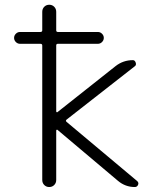

<svg xmlns="http://www.w3.org/2000/svg" viewBox="-20 -793 650 792"><path d="M62.5 -612.3Q52.7 -612.3 45.4 -619.6Q38.1 -627 38.1 -636.7Q38.1 -646.5 45.4 -653.8Q52.7 -661.1 62.5 -661.1H146.5Q154.3 -661.1 154.3 -668V-744.1Q154.3 -756.8 162.6 -765.1Q170.9 -773.4 183.1 -773.4Q195.3 -773.4 203.6 -765.1Q211.9 -756.8 211.9 -744.1V-668Q211.9 -661.1 218.8 -661.1H383.8Q393.6 -661.1 400.9 -653.8Q408.2 -646.5 408.2 -636.7Q408.2 -627 400.9 -619.6Q393.6 -612.3 383.8 -612.3H218.8Q211.9 -612.3 211.9 -605.5V-334Q211.9 -331.1 213.9 -330.1Q215.8 -329.1 217.8 -331.1L457 -520.5Q488.3 -544.9 528.3 -544.9Q536.1 -544.9 539.6 -535.2Q543 -525.4 537.1 -520.5L254.9 -299.8Q249 -294.9 254.9 -290L544.9 -46.9Q550.8 -42 550.8 -36.1Q550.8 -34.2 549.8 -31.2Q545.9 -21.5 536.1 -21.5Q497.1 -21.5 466.8 -46.9L217.8 -256.8Q215.8 -258.8 213.9 -257.8Q211.9 -256.8 211.9 -253.9V-50.8Q211.9 -38.1 203.6 -29.8Q195.3 -21.5 183.1 -21.5Q170.9 -21.5 162.6 -29.8Q154.3 -38.1 154.3 -50.8V-605.5Q154.3 -612.3 146.5 -612.3Z"/></svg>

Font: Gen Jyuu Gothic Light
Style: Regular
Weight: 200
Designer: [Source Han Sans]
Ryoko NISHIZUKA  (kana & ideographs); Paul D. Hunt (Latin, Greek & Cyrillic); Wenlong ZHANG  (bopomofo
Version: Version 1.002.20150607